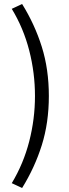

<svg xmlns="http://www.w3.org/2000/svg" viewBox="-20 -752 343 948"><path d="M89.2 176.2 38.1 152.4Q95.9 56.3 124.3 -54Q152.7 -164.3 152.7 -278Q152.7 -392.1 124.3 -502.7Q95.9 -613.3 38.1 -708.4L89.2 -732.2Q151.6 -631.7 186.4 -520.9Q221.2 -410 221.2 -278Q221.2 -146 186.4 -35.3Q151.6 75.4 89.2 176.2Z"/></svg>

Font: Source Sans 3 Variable
Style: Regular
Weight: 200
Designer: Paul D. Hunt
Foundry: Adobe Systems Incorporated
Version: Version 3.026